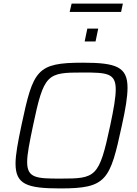

<svg xmlns="http://www.w3.org/2000/svg" viewBox="-20 -1047 769 1075"><path d="M381 -1027 370 -980H658L668 -1027ZM469 -887 454 -815H515L530 -887ZM318 8C577 8 596 -37 662 -343C683 -437 694 -505 694 -556C694 -672 632 -696 444 -696C185 -696 166 -656 100 -345C80 -250 67 -181 67 -131C67 -15 130 8 318 8ZM318 -47C184 -47 132 -50 132 -140C132 -184 145 -248 165 -344C226 -635 244 -641 444 -641C578 -641 628 -638 628 -547C628 -502 617 -438 597 -344C535 -53 517 -47 318 -47Z"/></svg>

Font: Saira UNSAM Light Italic
Style: Regular
Weight: 300
Italic angle: -12°
Designer: Hector Gatti with collaboration of the Omnibus-Type team
Foundry: Omnibus-Type
Version: Version 0.072;PS 000.072;hotconv 1.0.88;makeotf.lib2.5.64775